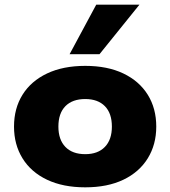

<svg xmlns="http://www.w3.org/2000/svg" viewBox="-20 -791 729 822"><path d="M345 11Q250 11 181.5 -21.5Q113 -54 76.5 -113Q40 -172 40 -249Q40 -327 76.5 -385.5Q113 -444 181.5 -476.5Q250 -509 345 -509Q440 -509 508 -476.5Q576 -444 612.5 -385.5Q649 -327 649 -249Q649 -172 612.5 -113Q576 -54 508 -21.5Q440 11 345 11ZM345 -131Q399 -131 429 -162Q459 -193 459 -249Q459 -306 429 -336.5Q399 -367 345 -367Q290 -367 260 -336.5Q230 -306 230 -249Q230 -193 260 -162Q290 -131 345 -131ZM278 -559 392 -771H577L406 -559Z"/></svg>

Font: Nunito Sans 10pt SemiExpanded Black
Style: Regular
Weight: 900
Width: 6
Designer: Vernon Adams
Foundry: Vernon Adams
Version: Version 3.101;gftools[0.9.27]